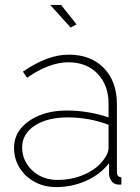

<svg xmlns="http://www.w3.org/2000/svg" viewBox="-20 -750 570 780"><path d="M37 -149Q37 -195 65 -228.5Q93 -262 141 -281.5Q189 -301 253 -301Q295 -301 340 -293.5Q385 -286 421 -273V-328Q421 -404 376.5 -450.5Q332 -497 257 -497Q219 -497 176.5 -481Q134 -465 90 -434L73 -459Q124 -494 170 -511Q216 -528 259 -528Q349 -528 402 -473.5Q455 -419 455 -326V-52Q455 -41 459.5 -35.5Q464 -30 473 -30V0Q466 0 461.5 0Q457 0 454 -1Q440 -4 432 -16Q424 -28 423 -42V-87Q387 -41 330 -15.5Q273 10 208 10Q160 10 121 -11Q82 -32 59.5 -68.5Q37 -105 37 -149ZM403 -104Q412 -116 416.5 -127.5Q421 -139 421 -148V-243Q382 -258 340.5 -265.5Q299 -273 255 -273Q172 -273 121 -239.5Q70 -206 70 -151Q70 -115 88.5 -85Q107 -55 139.5 -37Q172 -19 212 -19Q274 -19 325.5 -42.5Q377 -66 403 -104ZM184 -730H228L291 -651L267 -638Z"/></svg>

Font: Raleway Thin ExtraLight
Style: Regular
Weight: 250
Version: Version 4.026